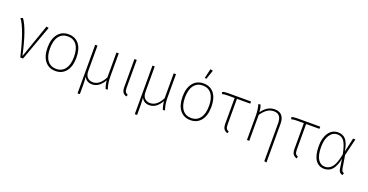

<svg xmlns="http://www.w3.org/2000/svg" viewBox="-36 -1602 5090 2657"><g transform="rotate(20 2508.5 -273.5)"><path d="M47 -526Q138 -405 220 -29L394 -526L428 -518L240 0H199Q108 -390 14 -515Z M719 -531Q818 -531 874 -461Q930 -391 930 -262Q930 -134 873 -62Q816 10 718 10Q619 10 562.5 -61.5Q506 -133 506 -259Q506 -387 563.5 -459Q621 -531 719 -531ZM542 -259Q542 -145 588.5 -83Q635 -21 718 -21Q800 -21 847.5 -83Q895 -145 895 -262Q895 -377 848.5 -438.5Q802 -500 719 -500Q636 -500 589 -438Q542 -376 542 -259Z M1489 4 1458 7Q1436 -51 1431 -113Q1362 10 1258 10Q1173 10 1141 -61Q1147 7 1147 69V194L1113 196V-520H1147V-146Q1147 -82 1178.5 -51.5Q1210 -21 1258 -21Q1358 -21 1426 -153V-520H1460V-174Q1460 -78 1489 4Z M1725 -520V-112Q1725 -71 1736 -52Q1747 -33 1773 -23L1762 5Q1722 -8 1706.5 -34Q1691 -60 1691 -111V-520Z M2332 4 2301 7Q2279 -51 2274 -113Q2205 10 2101 10Q2016 10 1984 -61Q1990 7 1990 69V194L1956 196V-520H1990V-146Q1990 -82 2021.5 -51.5Q2053 -21 2101 -21Q2201 -21 2269 -153V-520H2303V-174Q2303 -78 2332 4Z M2727 -747 2766 -739 2719 -603 2695 -608ZM2707 -531Q2806 -531 2862 -461Q2918 -391 2918 -262Q2918 -134 2861 -62Q2804 10 2706 10Q2607 10 2550.5 -61.5Q2494 -133 2494 -259Q2494 -387 2551.5 -459Q2609 -531 2707 -531ZM2530 -259Q2530 -145 2576.5 -83Q2623 -21 2706 -21Q2788 -21 2835.5 -83Q2883 -145 2883 -262Q2883 -377 2836.5 -438.5Q2790 -500 2707 -500Q2624 -500 2577 -438Q2530 -376 2530 -259Z M3408 -488H3212V-112Q3212 -71 3223 -52Q3234 -33 3260 -23L3250 5Q3210 -9 3194 -34.5Q3178 -60 3178 -111V-488H3070Q3024 -488 2995 -479L2987 -508Q3016 -520 3066 -520H3408Z M3756 -531Q3826 -531 3861.5 -489.5Q3897 -448 3897 -370V200L3863 194V-366Q3863 -501 3754 -501Q3697 -501 3654 -470.5Q3611 -440 3571 -382V0H3537V-354Q3537 -448 3515 -521L3546 -526Q3564 -482 3567 -419Q3645 -531 3756 -531Z M4427 -488H4231V-112Q4231 -71 4242 -52Q4253 -33 4279 -23L4269 5Q4229 -9 4213 -34.5Q4197 -60 4197 -111V-488H4089Q4043 -488 4014 -479L4006 -508Q4035 -520 4085 -520H4427Z M4688 -531Q4760 -531 4801.5 -484Q4843 -437 4865 -316L4910 -520H4945L4884 -270L4916 -75Q4923 -36 4956 -26L4943 5Q4891 -8 4883 -63L4862 -206Q4840 -94 4794 -42Q4748 10 4677 10Q4592 10 4545.5 -58.5Q4499 -127 4499 -263Q4499 -382 4550 -456.5Q4601 -531 4688 -531ZM4689 -501Q4621 -501 4577.5 -437.5Q4534 -374 4534 -263Q4534 -141 4572 -81Q4610 -21 4678 -21Q4739 -21 4782.5 -76Q4826 -131 4851 -268Q4824 -402 4788 -451.5Q4752 -501 4689 -501Z"/></g></svg>

Font: Fira Sans UltraLight
Style: Regular
Weight: 200
Designer: Carrois Corporate & Edenspiekermann AG
Foundry: Carrois Corporate GbR & Edenspiekermann AG
Version: Version 4.106;PS 004.106;hotconv 1.0.70;makeotf.lib2.5.58329